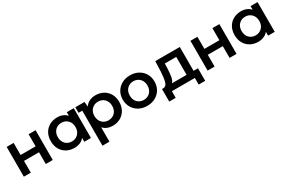

<svg xmlns="http://www.w3.org/2000/svg" viewBox="96 -1664 4392 2983"><g transform="rotate(-30 2292.5 -173.0)"><path d="M84 -534H209V-317H478V-534H603V0H478V-211H209V0H84Z M1288 -534V0H1169V-69Q1138 -31 1092.5 -12Q1047 7 992 7Q914 7 852.5 -27Q791 -61 756.5 -123Q722 -185 722 -267Q722 -349 756.5 -410.5Q791 -472 852.5 -506Q914 -540 992 -540Q1044 -540 1087.5 -522Q1131 -504 1163 -469V-534ZM1165 -267Q1165 -342 1120 -388Q1075 -434 1006 -434Q937 -434 892.5 -388Q848 -342 848 -267Q848 -192 892.5 -146Q937 -100 1006 -100Q1075 -100 1120 -146Q1165 -192 1165 -267Z M1949 -267Q1949 -186 1914 -123.5Q1879 -61 1817.5 -27Q1756 7 1679 7Q1627 7 1583 -11Q1539 -29 1508 -64V194H1383V-434H1316V-534H1481L1489 -446Q1519 -493 1568 -516.5Q1617 -540 1679 -540Q1756 -540 1817.5 -506Q1879 -472 1914 -410Q1949 -348 1949 -267ZM1823 -267Q1823 -317 1802 -355Q1781 -393 1745 -413.5Q1709 -434 1664 -434Q1619 -434 1583 -413.5Q1547 -393 1526 -355Q1505 -317 1505 -267Q1505 -217 1526 -179Q1547 -141 1583 -120.5Q1619 -100 1664 -100Q1709 -100 1745 -120.5Q1781 -141 1802 -179Q1823 -217 1823 -267Z M2013 -267Q2013 -346 2049.5 -408Q2086 -470 2151 -505Q2216 -540 2297 -540Q2379 -540 2444 -505Q2509 -470 2545.5 -408Q2582 -346 2582 -267Q2582 -188 2545.5 -125.5Q2509 -63 2444 -28Q2379 7 2297 7Q2216 7 2151 -28Q2086 -63 2049.5 -125.5Q2013 -188 2013 -267ZM2456 -267Q2456 -342 2411 -388Q2366 -434 2297 -434Q2228 -434 2183.5 -388Q2139 -342 2139 -267Q2139 -192 2183.5 -146Q2228 -100 2297 -100Q2366 -100 2411 -146Q2456 -192 2456 -267Z M3269 -106V119H3152V0H2740V119H2624V-106H2649Q2700 -108 2718.5 -171.5Q2737 -235 2743 -351L2750 -534H3190V-106ZM2802 -106H3065V-428H2860L2857 -342Q2853 -250 2842 -192Q2831 -134 2802 -106Z M3381 -534H3506V-317H3775V-534H3900V0H3775V-211H3506V0H3381Z M4585 -534V0H4466V-69Q4435 -31 4389.5 -12Q4344 7 4289 7Q4211 7 4149.5 -27Q4088 -61 4053.5 -123Q4019 -185 4019 -267Q4019 -349 4053.5 -410.5Q4088 -472 4149.5 -506Q4211 -540 4289 -540Q4341 -540 4384.5 -522Q4428 -504 4460 -469V-534ZM4462 -267Q4462 -342 4417 -388Q4372 -434 4303 -434Q4234 -434 4189.5 -388Q4145 -342 4145 -267Q4145 -192 4189.5 -146Q4234 -100 4303 -100Q4372 -100 4417 -146Q4462 -192 4462 -267Z"/></g></svg>

Font: mBank SemiBold
Style: Regular
Weight: 600
Designer: Julieta Ulanovsky
Foundry: Julieta Ulanovsky
Version: Version 7.200